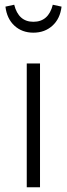

<svg xmlns="http://www.w3.org/2000/svg" viewBox="-20 -791 283 811"><path d="M149 0H93V-523H149ZM3 -763 40 -771Q58 -699 121 -699Q185 -699 203 -771L240 -763Q234 -712 201.5 -682.5Q169 -653 121 -653Q73 -653 41 -682.5Q9 -712 3 -763Z"/></svg>

Font: Fira Sans Condensed Light
Style: Regular
Weight: 300
Width: 3
Designer: bBox Type GmbH & Carrois Corporate GbR & Edenspiekermann AG
Foundry: bBox Type GmbH & Carrois Corporate GbR & Edenspiekermann AG
Version: Version 4.301